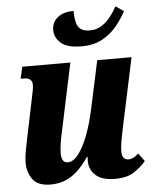

<svg xmlns="http://www.w3.org/2000/svg" viewBox="-55 -819 698 875"><g transform="rotate(-5 294.5 -381.5)"><path d="M338 -605Q271 -605 242.5 -630.5Q214 -656 214 -689Q214 -726 241 -747.5Q268 -769 314 -769Q314 -717 328.5 -695.5Q343 -674 381 -674Q412 -674 436 -690Q460 -706 477.5 -729Q495 -752 506 -773L543 -748Q525 -714 498 -681Q471 -648 431.5 -626.5Q392 -605 338 -605ZM141 10Q83 10 59.5 -22.5Q36 -55 36 -99Q36 -121 41.5 -152Q47 -183 55 -220L90 -388Q94 -407 97 -423Q100 -439 100 -449Q100 -482 62 -482H47L59 -536H279L217 -243Q208 -204 203.5 -174.5Q199 -145 199 -126Q199 -110 205 -97Q211 -84 229 -84Q254 -84 278 -116Q302 -148 321.5 -200Q341 -252 354 -313L402 -536H559L490 -212Q484 -184 479.5 -158Q475 -132 475 -113Q475 -73 505 -73Q527 -73 551 -96L578 -59Q556 -33 523.5 -11.5Q491 10 437 10Q377 10 348 -16Q319 -42 319 -83Q319 -93 320 -100H316Q280 -46 238.5 -18Q197 10 141 10Z"/></g></svg>

Font: Noto Serif Condensed ExtraBold
Style: Italic
Weight: 800
Width: 3
Italic angle: -12°
Designer: Monotype Design Team
Foundry: Monotype Imaging Inc.
Version: Version 2.014; ttfautohint (v1.8.4.7-5d5b)